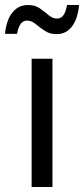

<svg xmlns="http://www.w3.org/2000/svg" viewBox="-36 -745 335 765"><path d="M90 0V-511H173V0ZM-16 -610Q-14 -638 -4 -664.5Q6 -691 26 -708Q46 -725 76 -725Q104 -725 123 -711.5Q142 -698 158 -684.5Q174 -671 191 -671Q208 -671 217.5 -685.5Q227 -700 231 -725H279Q277 -697 267.5 -670.5Q258 -644 238.5 -626.5Q219 -609 188 -609Q162 -609 142 -622.5Q122 -636 105.5 -649.5Q89 -663 72 -663Q55 -663 45.5 -648.5Q36 -634 32 -610Z"/></svg>

Font: Chivo Medium Light
Style: Regular
Weight: 300
Version: Version 2.002